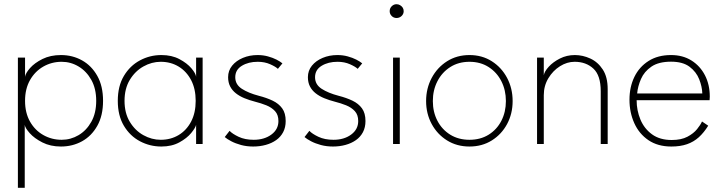

<svg xmlns="http://www.w3.org/2000/svg" viewBox="-20 -684 3440 912"><path d="M97.5 208H65V-410.5H99V-319Q101 -336 122.5 -360.5Q144 -385 181.8 -403.8Q219.5 -422.5 269.5 -422.5Q324.5 -422.5 369.8 -397.2Q415 -372 442.2 -323.5Q469.5 -275 469.5 -205Q469.5 -135 442.2 -86.5Q415 -38 369.8 -13Q324.5 12 269.5 12Q219.5 12 181.2 -7.5Q143 -27 121.2 -51.5Q99.5 -76 97.5 -91ZM437 -205Q437 -263 413.8 -304.5Q390.5 -346 353.2 -368.2Q316 -390.5 273 -390.5Q225.5 -390.5 185.8 -367.8Q146 -345 122.5 -303.5Q99 -262 99 -205Q99 -148 122.5 -106.5Q146 -65 185.8 -42.5Q225.5 -20 273 -20Q316 -20 353.2 -42Q390.5 -64 413.8 -105.5Q437 -147 437 -205Z M911.5 0V-91Q908.5 -77 888.2 -52.2Q868 -27.5 832 -7.8Q796 12 746.5 12Q692 12 644.8 -13Q597.5 -38 568.5 -86.5Q539.5 -135 539.5 -205Q539.5 -275 568.5 -323.5Q597.5 -372 644.8 -397.2Q692 -422.5 746.5 -422.5Q796 -422.5 832.2 -403.2Q868.5 -384 889.2 -359.5Q910 -335 911.5 -319V-410.5H942.5V0ZM571.5 -205Q571.5 -147 596.5 -105.5Q621.5 -64 661 -42Q700.5 -20 743.5 -20Q791 -20 828.5 -42.5Q866 -65 887.8 -106.5Q909.5 -148 909.5 -205Q909.5 -262 887.8 -303.5Q866 -345 828.5 -367.8Q791 -390.5 743.5 -390.5Q700.5 -390.5 661 -368.2Q621.5 -346 596.5 -304.5Q571.5 -263 571.5 -205Z M1204 -422.5Q1229.5 -422.5 1252.5 -416.2Q1275.5 -410 1293.5 -400.8Q1311.5 -391.5 1321.5 -383L1300 -357Q1289 -367.5 1263 -379Q1237 -390.5 1204 -390.5Q1160 -390.5 1128.8 -371.5Q1097.5 -352.5 1097.5 -317Q1097.5 -282.5 1128.8 -262.2Q1160 -242 1209.5 -229Q1246.5 -219.5 1275.2 -205.8Q1304 -192 1320.5 -169.2Q1337 -146.5 1337 -109Q1337 -79 1325 -56.2Q1313 -33.5 1291.8 -18.5Q1270.5 -3.5 1242.5 4.2Q1214.5 12 1182.5 12Q1152 12 1125.2 4.8Q1098.5 -2.5 1078.5 -13Q1058.5 -23.5 1047.5 -33L1070.5 -62.5Q1083.5 -48.5 1113.5 -34.2Q1143.5 -20 1185 -20Q1235.5 -20 1269 -44.8Q1302.5 -69.5 1302.5 -109Q1302.5 -138.5 1286.5 -156Q1270.5 -173.5 1245 -183.8Q1219.5 -194 1191.5 -201Q1164.5 -208 1141.2 -217.5Q1118 -227 1100.5 -240.8Q1083 -254.5 1073.2 -273.5Q1063.5 -292.5 1063.5 -317.5Q1063.5 -348.5 1082.5 -372Q1101.5 -395.5 1133.5 -409Q1165.5 -422.5 1204 -422.5Z M1583 -422.5Q1608.5 -422.5 1631.5 -416.2Q1654.5 -410 1672.5 -400.8Q1690.5 -391.5 1700.5 -383L1679 -357Q1668 -367.5 1642 -379Q1616 -390.5 1583 -390.5Q1539 -390.5 1507.8 -371.5Q1476.5 -352.5 1476.5 -317Q1476.5 -282.5 1507.8 -262.2Q1539 -242 1588.5 -229Q1625.5 -219.5 1654.2 -205.8Q1683 -192 1699.5 -169.2Q1716 -146.5 1716 -109Q1716 -79 1704 -56.2Q1692 -33.5 1670.8 -18.5Q1649.5 -3.5 1621.5 4.2Q1593.5 12 1561.5 12Q1531 12 1504.2 4.8Q1477.5 -2.5 1457.5 -13Q1437.5 -23.5 1426.5 -33L1449.5 -62.5Q1462.5 -48.5 1492.5 -34.2Q1522.5 -20 1564 -20Q1614.5 -20 1648 -44.8Q1681.5 -69.5 1681.5 -109Q1681.5 -138.5 1665.5 -156Q1649.5 -173.5 1624 -183.8Q1598.5 -194 1570.5 -201Q1543.5 -208 1520.2 -217.5Q1497 -227 1479.5 -240.8Q1462 -254.5 1452.2 -273.5Q1442.5 -292.5 1442.5 -317.5Q1442.5 -348.5 1461.5 -372Q1480.5 -395.5 1512.5 -409Q1544.5 -422.5 1583 -422.5Z M1847 0V-410.5H1879V0ZM1863.5 -598.5Q1850 -598.5 1840.5 -608Q1831 -617.5 1831 -631Q1831 -645 1840.8 -654.5Q1850.5 -664 1863.5 -664Q1872.5 -664 1880.2 -659.5Q1888 -655 1892.8 -647.8Q1897.5 -640.5 1897.5 -631Q1897.5 -617.5 1887.5 -608Q1877.5 -598.5 1863.5 -598.5Z M2210 12Q2150 12 2103.5 -17Q2057 -46 2030.5 -95Q2004 -144 2004 -204Q2004 -264 2030.5 -313.8Q2057 -363.5 2103.5 -393Q2150 -422.5 2210 -422.5Q2270 -422.5 2316.2 -393Q2362.5 -363.5 2388.8 -313.8Q2415 -264 2415 -204Q2415 -144 2388.8 -95Q2362.5 -46 2316.2 -17Q2270 12 2210 12ZM2210 -20Q2262 -20 2301 -44.2Q2340 -68.5 2361.5 -110.2Q2383 -152 2383 -204Q2383 -256 2361.5 -298.2Q2340 -340.5 2301 -365.5Q2262 -390.5 2210 -390.5Q2158 -390.5 2118.8 -365.5Q2079.5 -340.5 2057.8 -298.2Q2036 -256 2036 -204Q2036 -152 2057.8 -110.2Q2079.5 -68.5 2118.8 -44.2Q2158 -20 2210 -20Z M2710.5 -422.5Q2748 -422.5 2784 -406Q2820 -389.5 2843.2 -353.8Q2866.5 -318 2866.5 -261V0H2833.5V-250.5Q2833.5 -326 2798.5 -358.2Q2763.5 -390.5 2709.5 -390.5Q2673.5 -390.5 2640 -369.5Q2606.5 -348.5 2584.8 -312.5Q2563 -276.5 2563 -232V0H2531V-410.5H2563V-326.5Q2566 -344.5 2586.5 -367Q2607 -389.5 2639.5 -406Q2672 -422.5 2710.5 -422.5Z M3004 -208Q3004 -159.5 3022 -116.2Q3040 -73 3077 -46Q3114 -19 3170.5 -19Q3216 -19 3245.2 -34.5Q3274.5 -50 3291.2 -70.8Q3308 -91.5 3314.5 -107L3344 -87Q3324 -54.5 3299.5 -32.2Q3275 -10 3243.2 1Q3211.5 12 3169 12Q3104.5 12 3060 -18.2Q3015.5 -48.5 2992.8 -99.2Q2970 -150 2970 -210.5Q2970 -270.5 2993.2 -318.5Q3016.5 -366.5 3060.8 -394.5Q3105 -422.5 3167.5 -422.5Q3223 -422.5 3264.2 -396.8Q3305.5 -371 3328.5 -326.5Q3351.5 -282 3351.5 -225Q3351.5 -220.5 3351 -216.2Q3350.5 -212 3350.5 -208ZM3316 -240Q3315 -272.5 3301.2 -307.5Q3287.5 -342.5 3255.5 -366.8Q3223.5 -391 3167.5 -391Q3108.5 -391 3074.2 -367.5Q3040 -344 3024.8 -309Q3009.5 -274 3006.5 -240Z"/></svg>

Font: League Spartan Thin Thin
Style: Regular
Weight: 250
Version: Version 2.002